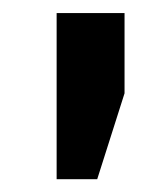

<svg xmlns="http://www.w3.org/2000/svg" viewBox="-20 -782 259 298"><path d="M67.9 -503.9V-648.9V-761.7H173.3V-637.2L130.9 -503.9Z"/></svg>

Font: Roboto Slab LO
Style: Bold
Weight: 700
Designer: Google
Version: Version 2.000